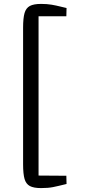

<svg xmlns="http://www.w3.org/2000/svg" viewBox="-20 -868 457 981"><path d="M190 -848Q220 -848 243.5 -844Q267 -840 288.5 -834.5Q310 -829 320 -827L319 -785H177V29L319 30L320 72Q276 83 251 88Q226 93 190 93Q152 93 132.5 82.5Q113 72 105.5 46.5Q98 21 98 -29V-726Q98 -776 105.5 -801.5Q113 -827 132.5 -837.5Q152 -848 190 -848Z"/></svg>

Font: Martel DemiBold
Style: Regular
Weight: 600
Designer: Dan Reynolds
Foundry: Dan Reynolds
Version: Version 1.001; ttfautohint (v1.1) -l 5 -r 5 -G 72 -x 0 -D la